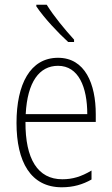

<svg xmlns="http://www.w3.org/2000/svg" viewBox="-20 -784 475 814"><path d="M178 -764H134V-757C166 -709 226 -645 269 -606H294V-616C255 -659 209 -714 178 -764ZM226 -539C108 -539 50 -427 50 -263C50 -98 110 10 242 10C291 10 331 -2 368 -23V-61C324 -35 288 -24 244 -24C140 -24 87 -110 88 -267H386V-300C386 -428 341 -539 226 -539ZM226 -505C313 -505 350 -415 350 -300H89C96 -437 147 -505 226 -505Z"/></svg>

Font: Noto Sans Devanagari Condensed ExtraLight
Style: Regular
Weight: 200
Width: 3
Designer: Jelle Bosma - Monotype Design Team
Foundry: Monotype Imaging Inc.
Version: Version 2.004